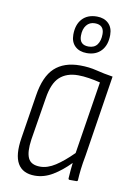

<svg xmlns="http://www.w3.org/2000/svg" viewBox="-82 -763 567 823"><g transform="rotate(10 201.0 -351.0)"><path d="M128 8Q75 8 53.5 -29Q32 -66 44 -141L74 -331Q87 -416 127.5 -453.5Q168 -491 238 -491Q277 -491 310.5 -482.5Q344 -474 383 -468L328 -116Q321 -79 318 -53Q315 -27 314 -6Q314 0 308 0H279Q273 0 273 -6Q274 -23 275.5 -40.5Q277 -58 279 -74Q243 -37 205.5 -14.5Q168 8 128 8ZM144 -34Q176 -34 210 -56Q244 -78 284 -118L334 -434Q310 -440 284.5 -444Q259 -448 237 -448Q187 -448 157 -420.5Q127 -393 117 -327L87 -142Q79 -87 91.5 -60.5Q104 -34 144 -34ZM256 -548Q224 -548 205 -566Q186 -584 186 -616Q186 -660 209 -685Q232 -710 273 -710Q304 -710 323 -692Q342 -674 342 -642Q342 -598 319 -573Q296 -548 256 -548ZM259 -577Q284 -577 296.5 -594Q309 -611 309 -640Q309 -680 269 -680Q246 -680 232.5 -663Q219 -646 219 -617Q219 -577 259 -577Z"/></g></svg>

Font: Sofia Sans Condensed Light
Style: Italic
Weight: 300
Italic angle: -9°
Version: Version 4.100